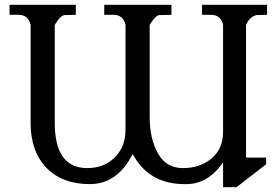

<svg xmlns="http://www.w3.org/2000/svg" viewBox="-20 -760 1167 803"><path d="M209 -246Q209 -57 345 -57Q415 -57 460 -101.5Q505 -146 505 -218V-656Q495 -698 455 -698H416V-740H697V-698L650 -697H648Q631 -697 606 -656V-271Q606 -180 640.5 -118.5Q675 -57 745.5 -57Q816 -57 864.5 -97Q913 -137 913 -209V-656Q903 -698 863 -698H825V-740H1097V-698L1053 -697Q1025 -691 1009 -656V-101H1093V-73L969 23H913V-81Q850 10 760 10Q758 10 756 10H752Q602 10 535 -116Q471 10 355.5 10Q240 10 174 -58.5Q108 -127 108 -246V-656Q98 -698 58 -698H20V-740H297V-698L252 -697H251Q234 -697 209 -656Z"/></svg>

Font: Sawarabi Mincho
Style: Regular
Weight: 400
Version: Version 1.00